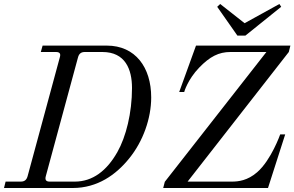

<svg xmlns="http://www.w3.org/2000/svg" viewBox="-30 -940 1472 960"><path d="M786 0H1310L1396 -268H1371C1371 -268 1326 -140 1256 -79C1208 -37 1161 -32 1130 -32H908L1414 -680L1422 -712H950L866 -480H891C891 -481 909 -543 966 -602C1019 -657 1064 -680 1122 -680H1302L794 -31ZM1056 -906 1157 -762H1197L1376 -906L1367 -920L1193 -824L1071 -920ZM-10 0H334C457 0 550 -66 616 -148C686 -234 726 -349 726 -453C726 -603 647 -712 504 -712H183L174 -680H250C268 -680 275 -672 269 -653L108 -59C103 -41 93 -32 74 -32H-2ZM199 -59 360 -653C365 -672 376 -680 394 -680H482C596 -680 630 -594 630 -500C630 -375 600 -256 557 -180C504 -86 433 -32 344 -32H218C200 -32 194 -41 199 -59Z"/></svg>

Font: Old Standard
Style: Italic
Weight: 400
Italic angle: -15.2°
Designer: Alexey Kryukov <alexios@thessalonica.org.ru>
Version: Version 2.0